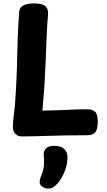

<svg xmlns="http://www.w3.org/2000/svg" viewBox="-20 -795 625 1126"><path d="M92.8 -727Q94.8 -753.4 119.3 -764.2Q143.8 -775 177.1 -775Q227.4 -775 245.6 -759.1Q263.8 -743.1 261.8 -712.6Q255.8 -640.4 253.2 -574.6Q250.6 -508.7 248.1 -442.2Q245.6 -375.8 241.1 -303.6Q236.6 -231.3 228.6 -146.3Q276.6 -147.3 311.8 -148.3Q347 -149.3 375.6 -150.8Q404.2 -152.3 431.6 -153.3Q459 -154.3 491.6 -154.3Q520.4 -154.3 536.8 -140.3Q553.2 -126.3 553.2 -83.6Q553.2 -34.3 537.6 -18.2Q522 -2 493.1 -2Q423.7 -2 369 -1Q314.3 0 268.8 1.5Q223.3 3 184.1 4Q144.9 5 105.9 5Q83.9 5 69.7 -10.5Q55.6 -26 55.6 -48Q55.6 -71 58.1 -96.5Q60.6 -122 64.1 -146.5Q67.6 -171 68.6 -192Q78.6 -333 81.1 -470.3Q83.6 -607.7 92.8 -727ZM236.6 115.1Q234.6 91.1 249.6 75.7Q264.6 60.3 297.4 60.3Q338.1 60.3 356.4 78.4Q374.7 96.4 375.4 121.6Q376.4 155.3 366.7 187.8Q357 220.3 341.9 246.4Q326.9 272.6 310.6 288Q296.1 302 286.9 306.4Q277.8 310.9 263 310.9Q244.7 310.9 228.6 300.1Q212.6 289.3 212.6 271.2Q212.6 261.7 216.1 250.8Q219.7 239.9 225.4 225.2Q236.4 197.8 237.9 171.9Q239.3 146.1 236.6 115.1Z"/></svg>

Font: Playpen Sans Deva
Style: Regular
Weight: 400
Designer: Pooja Saxena, Gunjan Panchal, Laura Meseguer, Veronika Burian, José Scaglione
Foundry: TypeTogether
Version: Version 2.000